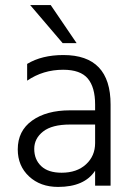

<svg xmlns="http://www.w3.org/2000/svg" viewBox="-20 -732 526 757"><path d="M223 -51Q283 -51 319 -84Q355 -117 355 -168V-241H256Q185 -241 150 -213.5Q115 -186 115 -145Q115 -103 142.5 -77Q170 -51 223 -51ZM355 -59Q313 5 209 5Q139 5 94.5 -36.5Q50 -78 50 -143Q50 -216 106.5 -256.5Q163 -297 256 -297H355V-320Q355 -388 326 -422.5Q297 -457 229 -457Q150 -457 87 -414V-480Q145 -515 230 -515Q416 -515 416 -320V0H355ZM282 -562H227L99 -712H180Z"/></svg>

Font: Hind Siliguri Light
Style: Regular
Weight: 300
Designer: Jyotish Sonowal
Foundry: Indian Type Foundry
Version: Version 1.001;PS 1.0;hotconv 1.0.86;makeotf.lib2.5.63406; tt